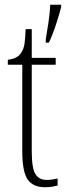

<svg xmlns="http://www.w3.org/2000/svg" viewBox="-20 -780 282 810"><path d="M171 10Q119 10 96.5 -23Q74 -56 74 -142V-507H13V-528Q51 -532 67 -554Q80 -571 83.5 -596Q87 -621 88 -657H114V-536H215V-507H114V-141Q114 -70 129.5 -45.5Q145 -21 176 -21Q189 -21 199.5 -22.5Q210 -24 223 -27V3Q211 6 197.5 8Q184 10 171 10ZM173 -613Q179 -649 184.5 -685.5Q190 -722 192 -760H238V-750Q230 -719 215.5 -674.5Q201 -630 186 -600H173Z"/></svg>

Font: Noto Serif Ethiopic ExtraCondensed ExtraLight
Style: Regular
Weight: 200
Width: 2
Designer: Monotype Design Team
Foundry: Monotype Imaging Inc.
Version: Version 2.102; ttfautohint (v1.8.4.7-5d5b)